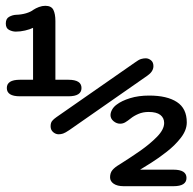

<svg xmlns="http://www.w3.org/2000/svg" viewBox="-25 -642 664 662"><path d="M43.5 -310Q-1.5 -310 -1.5 -338.5Q-1.5 -367 43.5 -367H89V-546Q77.5 -540.5 61.5 -536.8Q45.5 -533 29.5 -533Q18 -533 6.5 -538.8Q-5 -544.5 -5 -561Q-5 -578 6.8 -584.2Q18.5 -590.5 30.5 -591Q48.5 -591.5 64.8 -596.2Q81 -601 90.5 -608.5Q98 -613.5 109.2 -617.8Q120.5 -622 131 -622Q152 -622 159 -608Q166 -594 166 -569.5V-367H211Q256 -367 256 -338.5Q256 -310 211 -310ZM177 -179Q167 -179 158.2 -186.5Q149.5 -194 149.5 -206.5Q149.5 -218.5 154.8 -225Q160 -231.5 169.5 -238L439.5 -426Q453 -436 461.2 -438.5Q469.5 -441 477.5 -441Q487 -441 495.5 -434.2Q504 -427.5 504 -414Q504 -395.5 483 -381L214 -193.5Q200 -184 192.5 -181.5Q185 -179 177 -179ZM619 -220Q619 -193.5 599 -167.5Q579 -141.5 550.2 -119Q521.5 -96.5 495.5 -80.2Q469.5 -64 458 -57H573Q618 -57 618 -28.5Q618 0 573 0H401.5Q379.5 0 367 -8.5Q354.5 -17 354.5 -30.5Q354.5 -46 362.8 -55.8Q371 -65.5 386.5 -74.5Q420 -95.5 455.8 -120.2Q491.5 -145 516.2 -170.2Q541 -195.5 541 -218Q541 -235.5 527.8 -245.8Q514.5 -256 487.5 -256Q468 -256 452.2 -249.2Q436.5 -242.5 425.5 -233.5Q415.5 -225.5 407.2 -220.5Q399 -215.5 389 -215.5Q377 -215.5 366.5 -224.2Q356 -233 356 -245Q356 -254 361.5 -264Q367 -274 377.5 -281.5Q394.5 -294.5 423.5 -303.5Q452.5 -312.5 489.5 -312.5Q551 -312.5 585 -290.2Q619 -268 619 -220Z"/></svg>

Font: Sono Monospace SemiBold
Style: Regular
Weight: 600
Designer: Tyler Finck
Foundry: Tyler Finck
Version: Version 2.112